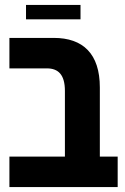

<svg xmlns="http://www.w3.org/2000/svg" viewBox="-20 -755 506 775"><path d="M85 -677H305V-735H85ZM18 0H455V-123H383V-402C383 -538 315 -602 197 -602H18V-479H169C215 -479 242 -454 242 -388V-123H18Z"/></svg>

Font: Noto Sans Hebrew Condensed
Style: Bold
Weight: 700
Width: 3
Designer: Monotype Design Team
Foundry: Monotype Imaging Inc.
Version: Version 2.004